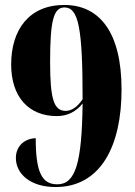

<svg xmlns="http://www.w3.org/2000/svg" viewBox="-20 -744 544 774"><path d="M204 10C387 10 470 -157 470 -383C470 -617 379 -724 239 -724C98 -724 25 -625 25 -484C25 -353 96 -276 209 -276C253 -276 288 -295 313 -327C310 -88 285 -1 211 -1C148 -1 124 -51 124 -187C76 -185 44 -153 44 -107C44 -45 100 10 204 10ZM245 -297C197 -297 182 -344 182 -495C182 -661 196 -714 240 -714C297 -714 313 -629 313 -344C291 -311 267 -297 245 -297Z"/></svg>

Font: Noto Serif Display Condensed Black
Style: Regular
Weight: 900
Width: 3
Designer: Monotype Design Team
Foundry: Monotype Imaging Inc.
Version: Version 2.009